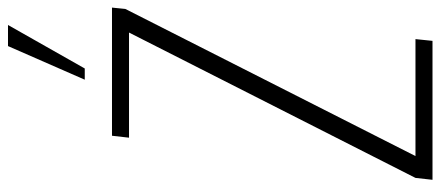

<svg xmlns="http://www.w3.org/2000/svg" viewBox="-334 -778 1112 485"><g transform="rotate(-90 222.5 -536.0)"><path d="M263.2 -878.4 348.1 -1072.3H401.4L291.5 -878.4ZM10.3 0 15.1 -43 382.3 -766.6H116.7L121.6 -809.6H445.3L441.9 -775.9L70.3 -43H365.7L361.3 0Z"/></g></svg>

Font: Oswald
Style: Extra-Light
Weight: 200
Designer: Vernon Adams
Foundry: Vernon Adams
Version: 3.0; ttfautohint (v0.94.23-7a4d-dirty) -l 8 -r 50 -G 200 -x 